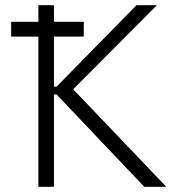

<svg xmlns="http://www.w3.org/2000/svg" viewBox="-20 -720 669 740"><path d="M23 -579H128V0H188V-356H198L536 0H621L262 -376L585 -700H506L198 -386H188V-579H303V-636H188V-700H128V-636H23Z"/></svg>

Font: Fixel Text Light
Style: Regular
Weight: 300
Width: 4
Designer: AlfaBravo + MacPaw
Foundry: Kyrylo Tkachov, Marchela Mozhyna, Serhii Makarenko, Maria Weinstein, Zakhar Kryvoshyya
Version: Version 1.211